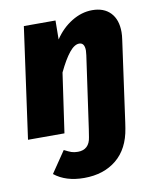

<svg xmlns="http://www.w3.org/2000/svg" viewBox="-86 -617 736 908"><g transform="rotate(-10 282.0 -163.5)"><path d="M538 -425Q538 -409 535 -389L481 0H306L355 -346Q357 -364 357 -368Q357 -406 331 -406Q308 -406 283 -375Q258 -344 230 -285L189 0H14L88 -533H240L239 -442Q272 -492 320 -521.5Q368 -551 419 -551Q475 -551 506.5 -518Q538 -485 538 -425ZM102 180 172 77Q193 88 206 92.5Q219 97 237 97Q264 97 280 82Q296 67 300 38L306 0H481L477 26Q462 123 400.5 173.5Q339 224 245 224Q157 224 102 180Z"/></g></svg>

Font: Trujillo ExtraBold
Style: Italic
Weight: 800
Italic angle: -8°
Designer: Fira Sans original fonts by bBox Type GmbH, Carrois Corporate GbR, & Edenspiekermann AG / Changes by Cristiano Sobral
Foundry: Fira Sans original fonts by bBox Type GmbH, Carrois Corporate GbR, & Edenspiekermann AG / Changes by Cristiano Sobral
Version: Version 4.301;July 28, 2020;FontCreator 13.0.0.2655 64-bit